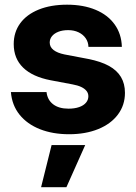

<svg xmlns="http://www.w3.org/2000/svg" viewBox="-20 -546 565 799"><path d="M25.4 -162.8H173.6Q177.4 -130.2 201.2 -112Q224.9 -93.8 265 -93.8Q290.5 -93.8 309.2 -100.3Q327.8 -106.8 337.7 -118.5Q347.7 -130.1 347.7 -145.4Q347.7 -158 340 -167.6Q332.4 -177.2 317.9 -184.1Q303.3 -190.9 282 -194.8L190.8 -212Q115.3 -226.5 76.2 -264.6Q37.1 -302.6 37.1 -362.6Q37.1 -411.9 64 -448.9Q90.9 -485.8 141.2 -506.2Q191.4 -526.5 259 -526.5Q326.8 -526.5 377.8 -505.2Q428.8 -483.9 457.2 -444.2Q485.6 -404.6 487.1 -351.1H348Q347.6 -370.8 336.7 -386.7Q325.8 -402.6 306.8 -411.6Q287.9 -420.6 263.7 -420.6Q240.2 -420.6 222.9 -413.8Q205.5 -406.9 196.2 -395.3Q186.9 -383.7 186.9 -369Q186.9 -350.4 202.7 -338Q218.5 -325.7 247.7 -319.6L347.1 -300.7Q399.3 -290.4 433.1 -271.9Q466.9 -253.3 483.4 -225.5Q500 -197.7 500 -159.7Q500 -108.4 470.7 -69.3Q441.4 -30.2 388.7 -8.8Q335.9 12.6 267.6 12.6Q199.5 12.6 146.2 -8.4Q93 -29.5 61.3 -68.9Q29.7 -108.4 25.4 -162.8ZM194.7 57.6H334.6L256.4 233H151Z"/></svg>

Font: Intratopia Thin
Style: Regular
Weight: 100
Designer: Rasmus Andersson
Foundry: rsms
Version: Version 3.000;Glyphs 3.2.3 (3260)